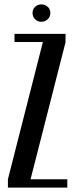

<svg xmlns="http://www.w3.org/2000/svg" viewBox="-20 -853 342 873"><path d="M46 -662V-699H278V-661L119 -38H286V0H16V-38L175 -662ZM128 -794Q128 -811 139.5 -822Q151 -833 168 -833Q185 -833 197 -822Q209 -811 209 -794Q209 -777 197 -765.5Q185 -754 168 -754Q151 -754 139.5 -765.5Q128 -777 128 -794Z"/></svg>

Font: Moniqa ExtBd Cond Paragraph
Style: Regular
Weight: 800
Width: 3
Designer: Rajesh Rajput
Foundry: Rajesh Rajput
Version: Version 1.000